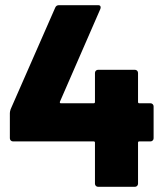

<svg xmlns="http://www.w3.org/2000/svg" viewBox="-20 -720 637 740"><path d="M572 -310V-187Q572 -182 568.5 -178.5Q565 -175 560 -175H517Q512 -175 512 -170V-12Q512 -7 508.5 -3.5Q505 0 500 0H358Q353 0 349.5 -3.5Q346 -7 346 -12V-170Q346 -175 341 -175H30Q25 -175 21.5 -178.5Q18 -182 18 -187V-284Q18 -290 21 -299L193 -691Q197 -700 207 -700H358Q365 -700 367 -696Q369 -692 367 -686L211 -328Q210 -326 211 -324Q212 -322 214 -322H341Q346 -322 346 -327V-439Q346 -444 349.5 -447.5Q353 -451 358 -451H500Q505 -451 508.5 -447.5Q512 -444 512 -439V-327Q512 -322 517 -322H560Q565 -322 568.5 -318.5Q572 -315 572 -310Z"/></svg>

Font: BARLOWEXTRABOLD
Style: Regular
Weight: 800
Designer: Jeremy Tribby
Foundry: Tribby Type
Version: Version 1.422